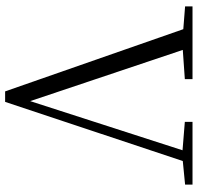

<svg xmlns="http://www.w3.org/2000/svg" viewBox="-31 -734 772 750"><g transform="rotate(90 355.0 -359.0)"><path d="M337 7 94 -689 5 -696V-725H289V-695L175 -687L375 -91L567 -686L456 -695V-725H701V-696L609 -687L378 7Z"/></g></svg>

Font: Early Summer Mincho Light
Style: Regular
Weight: 300
Designer: GuiWonder
Version: Version 1.002